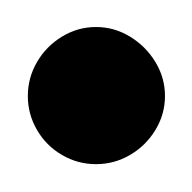

<svg xmlns="http://www.w3.org/2000/svg" viewBox="-20 -1110 140 140"><path d="M0.3 -1040Q0.3 -1026.7 7 -1015.2Q13.7 -1003.7 25.2 -997Q36.7 -990.3 50 -990.3Q63.3 -990.3 74.8 -997Q86.3 -1003.7 93.3 -1015.2Q100.3 -1026.7 100.3 -1040Q100.3 -1053.3 93.3 -1064.8Q86.3 -1076.3 74.8 -1083.3Q63.3 -1090.3 50 -1090.3Q36.7 -1090.3 25.2 -1083.3Q13.7 -1076.3 7 -1064.8Q0.3 -1053.3 0.3 -1040Z"/></svg>

Font: Linefont Thin
Style: Regular
Weight: 100
Monospace: yes
Version: Version 3.002;gftools[0.9.33]